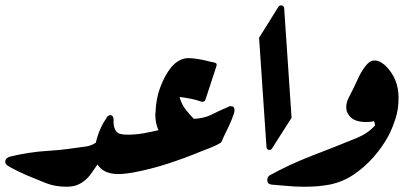

<svg xmlns="http://www.w3.org/2000/svg" viewBox="-28 -707 1531 727"><path d="M364 -182Q378 -182 385 -173.5Q392 -165 392 -154Q392 -127 373 -119Q357 -107 343.5 -87.5Q330 -68 317 -49.5Q304 -31 287 -19Q273 -9 258.5 -4.5Q244 0 223 0Q180 0 145 -14Q110 -28 74 -43Q43 -57 23.5 -67Q4 -77 -2 -82Q-8 -88 -8 -95Q-8 -103 -2.5 -107.5Q3 -112 10 -114Q42 -122 80.5 -128Q119 -134 156 -136Q191 -138 230 -143Q269 -148 302 -153Q326 -158 343 -173Q352 -182 364 -182Z M846 -305Q860 -305 860 -290Q860 -288 859.5 -284Q859 -280 857 -275Q850 -254 839 -230.5Q828 -207 818 -187L812 -172L807 -166Q792 -157 771 -148.5Q750 -140 729 -132Q671 -108 606.5 -87Q542 -66 472 -53Q459 -51 446.5 -49.5Q434 -48 420 -48Q377 -48 353.5 -69.5Q330 -91 330 -128Q330 -135 330.5 -141Q331 -147 332 -153Q344 -217 376 -261H375Q382 -271 389 -271Q402 -271 402 -253V-244Q402 -228 408.5 -215.5Q415 -203 427 -200Q438 -197 456 -197Q486 -197 516.5 -202.5Q547 -208 572 -214Q560 -240 560 -275Q560 -278 561 -281Q562 -332 579 -377Q596 -422 620 -452Q650 -487 686 -487Q709 -486 728 -482.5Q747 -479 766 -474Q773 -473 784.5 -470Q796 -467 791 -455L750 -330Q747 -320 735 -322Q716 -329 695 -333Q674 -337 652 -340Q659 -313 674 -293.5Q689 -274 706 -257Q746 -259 773 -273Q789 -281 805 -288.5Q821 -296 838 -303Q840 -305 842 -305Z M953 -564 1026 -681Q1031 -688 1039 -686.5Q1047 -685 1048 -676L1076 -261L1002 -145Q998 -138 990 -139.5Q982 -141 981 -150Z M1297 -266Q1291 -273 1287 -281Q1283 -289 1283 -301Q1283 -319 1292.5 -337.5Q1302 -356 1309 -370Q1321 -396 1333 -420.5Q1345 -445 1363 -465Q1376 -478 1389 -478Q1403 -478 1414.5 -471Q1426 -464 1433 -457Q1481 -408 1481 -339V-333Q1481 -293 1469.5 -257.5Q1458 -222 1443 -193Q1421 -152 1387.5 -113.5Q1354 -75 1312 -46.5Q1270 -18 1220 -8Q1198 -4 1176 -2Q1154 0 1129 0H1119Q1089 0 1059 -3Q1029 -6 1000 -8Q984 -10 984 -25Q984 -37 993 -43Q1069 -85 1155 -118Q1241 -151 1324 -185Q1365 -202 1392 -232Q1392 -241 1388 -248Q1375 -245 1359 -245Q1315 -245 1297 -266Z"/></svg>

Font: Aref Ruqaa Ink
Style: Bold
Weight: 700
Designer: Abdullah Aref
Version: Version 1.005